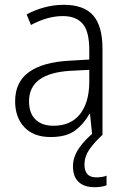

<svg xmlns="http://www.w3.org/2000/svg" viewBox="-20 -561 523 800"><path d="M246 -541Q329 -541 368 -497Q407 -453 407 -358V0H364L355 -87H353Q329 -44 292.5 -17Q256 10 191 10Q120 10 81.5 -31Q43 -72 43 -139Q43 -219 100.5 -260.5Q158 -302 268 -308L352 -313V-352Q352 -430 324.5 -462Q297 -494 242 -494Q209 -494 176 -484.5Q143 -475 109 -457L91 -501Q124 -519 164 -530Q204 -541 246 -541ZM274 -266Q101 -256 101 -139Q101 -89 128 -63Q155 -37 202 -37Q275 -37 313 -85Q351 -133 352 -217V-270ZM332 125Q332 178 381 178Q395 178 406 176Q417 174 424 171V211Q414 215 401.5 217Q389 219 373 219Q331 219 307.5 197Q284 175 284 132Q284 93 309.5 56Q335 19 375 -12L408 0Q373 32 352.5 61.5Q332 91 332 125Z"/></svg>

Font: Noto Sans Myanmar UI SemiCondensed Light
Style: Regular
Weight: 300
Width: 4
Designer: Monotype Design Team
Foundry: Monotype Imaging Inc.
Version: Version 2.103; ttfautohint (v1.8.4.7-5d5b)